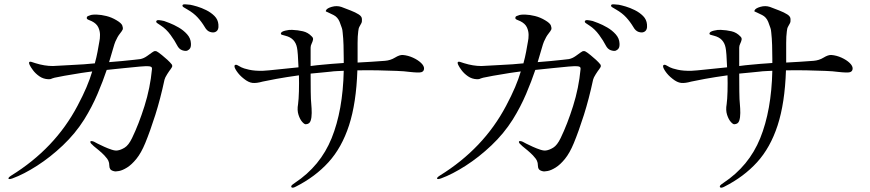

<svg xmlns="http://www.w3.org/2000/svg" viewBox="-20 -805 4020 887"><path d="M369 -253Q328 -188 270.5 -133.5Q213 -79 151.5 -39.5Q90 0 38 19Q21 25 19 20Q18 15 32 6Q234 -119 338 -316Q363 -363 379.5 -402Q396 -441 406 -475Q390 -473 377 -471Q364 -469 356 -468Q312 -461 278 -455Q244 -449 232 -446Q218 -442 216 -440.5Q214 -439 203 -439Q180 -440 162 -452.5Q144 -465 132.5 -480.5Q121 -496 117 -505Q112 -516 116 -519Q120 -521 125.5 -519Q131 -517 144 -513Q186 -500 224 -500Q228 -500 252 -501.5Q276 -503 307 -504.5Q338 -506 368 -508Q398 -510 414 -512H418Q426 -541 430.5 -565.5Q435 -590 439 -613Q442 -626 442 -644Q442 -662 434 -679Q426 -696 404 -707Q392 -712 386.5 -714.5Q381 -717 381 -721Q380 -728 387 -731Q394 -734 401 -736Q408 -738 427.5 -737.5Q447 -737 471.5 -731Q496 -725 519 -711Q541 -698 545 -687Q549 -676 547 -669Q544 -662 533.5 -649Q523 -636 513 -613Q509 -604 502 -579Q495 -554 484 -518Q513 -520 543.5 -523Q574 -526 597.5 -528.5Q621 -531 628 -532Q644 -535 660 -546.5Q676 -558 683 -563Q690 -568 692 -568.5Q694 -569 698 -569Q702 -569 705 -567Q708 -565 713 -562Q716 -560 728 -550.5Q740 -541 753 -529Q766 -517 773 -508Q777 -503 775 -496Q774 -494 772 -491Q770 -488 768 -485Q763 -479 752.5 -462.5Q742 -446 740 -437Q721 -348 697.5 -274Q674 -200 651 -144Q632 -98 610 -71Q588 -44 567 -31Q546 -18 530 -15Q514 -12 507 -14Q494 -17 489.5 -23.5Q485 -30 485 -40Q485 -53 480.5 -62.5Q476 -72 469 -79Q464 -86 451 -98Q438 -110 424 -121Q410 -132 406 -137Q403 -139 399.5 -143.5Q396 -148 398 -152Q400 -154 405.5 -153Q411 -152 415 -150Q418 -148 431 -141.5Q444 -135 461.5 -127Q479 -119 496 -113.5Q513 -108 523 -110Q538 -112 556 -123Q574 -134 590 -167Q621 -231 647.5 -315Q674 -399 682 -485Q683 -494 677.5 -496.5Q672 -499 665 -499Q657 -500 626.5 -497.5Q596 -495 555 -490.5Q514 -486 473 -482Q456 -431 430.5 -371Q405 -311 369 -253ZM845 -571Q836 -568 821.5 -573Q807 -578 798 -596Q788 -616 768 -643.5Q748 -671 723 -687Q716 -692 708 -697Q700 -702 702 -707Q704 -713 714.5 -712Q725 -711 738 -708Q744 -706 763.5 -698.5Q783 -691 805.5 -678Q828 -665 844.5 -646.5Q861 -628 862 -605Q863 -590 858.5 -582.5Q854 -575 845 -571ZM823 -780Q824 -786 836.5 -785Q849 -784 859 -783Q870 -781 890.5 -775Q911 -769 933 -758Q955 -747 971 -731Q987 -715 989 -692Q992 -664 974 -657Q965 -653 950.5 -657.5Q936 -662 926 -680Q911 -705 892.5 -725Q874 -745 846 -761Q838 -766 830 -770.5Q822 -775 823 -780Z M1841 -551Q1865 -549 1888 -538.5Q1911 -528 1925.5 -514Q1940 -500 1939 -487Q1938 -475 1926.5 -471.5Q1915 -468 1870 -473Q1850 -476 1812 -477.5Q1774 -479 1727 -480Q1680 -481 1631 -480Q1626 -329 1592.5 -226Q1559 -123 1497.5 -55.5Q1436 12 1347 57Q1340 61 1334 62Q1328 63 1326 59Q1324 56 1327 52Q1330 48 1342 40Q1460 -38 1512 -166.5Q1564 -295 1568 -478Q1552 -477 1537 -476.5Q1522 -476 1508 -474Q1486 -472 1462.5 -469.5Q1439 -467 1415 -465Q1415 -422 1415.5 -381.5Q1416 -341 1418 -325Q1420 -304 1420 -283Q1420 -262 1415 -247Q1410 -232 1393 -231Q1387 -230 1376.5 -241.5Q1366 -253 1359 -274.5Q1352 -296 1357 -324Q1360 -346 1361 -383Q1362 -420 1361 -457Q1303 -449 1256.5 -440.5Q1210 -432 1193 -428Q1165 -420 1146.5 -422Q1128 -424 1107 -441Q1086 -457 1072.5 -477.5Q1059 -498 1065 -504Q1070 -508 1078.5 -503Q1087 -498 1095 -494Q1104 -489 1130.5 -483Q1157 -477 1195 -478Q1216 -479 1261.5 -484Q1307 -489 1359 -494Q1358 -526 1356 -551.5Q1354 -577 1352 -585Q1348 -606 1335 -620Q1322 -634 1298 -640Q1291 -642 1283.5 -644Q1276 -646 1278 -652Q1280 -659 1298 -663.5Q1316 -668 1330 -667Q1356 -666 1379.5 -660.5Q1403 -655 1420 -637Q1428 -630 1426 -621Q1424 -612 1419.5 -603Q1415 -594 1415 -585V-500Q1444 -504 1469 -506Q1494 -508 1513 -510Q1527 -511 1541 -512Q1555 -513 1568 -514V-534Q1568 -564 1567 -596.5Q1566 -629 1563 -655Q1562 -668 1559.5 -675Q1557 -682 1549 -704Q1540 -726 1521 -735.5Q1502 -745 1495 -748Q1488 -751 1486 -752Q1484 -753 1486 -757Q1490 -767 1513 -773.5Q1536 -780 1557 -773Q1578 -765 1600 -756.5Q1622 -748 1637 -738.5Q1652 -729 1652 -717Q1653 -705 1649.5 -698Q1646 -691 1641 -682.5Q1636 -674 1635 -660Q1632 -638 1632 -607Q1632 -576 1632 -542V-516Q1662 -518 1693 -519.5Q1724 -521 1758 -524Q1784 -526 1805 -539Q1826 -552 1841 -551Z M2349 -253Q2308 -188 2250.5 -133.5Q2193 -79 2131.5 -39.5Q2070 0 2018 19Q2001 25 1999 20Q1998 15 2012 6Q2214 -119 2318 -316Q2343 -363 2359.5 -402Q2376 -441 2386 -475Q2370 -473 2357 -471Q2344 -469 2336 -468Q2292 -461 2258 -455Q2224 -449 2212 -446Q2198 -442 2196 -440.5Q2194 -439 2183 -439Q2160 -440 2142 -452.5Q2124 -465 2112.5 -480.5Q2101 -496 2097 -505Q2092 -516 2096 -519Q2100 -521 2105.5 -519Q2111 -517 2124 -513Q2166 -500 2204 -500Q2208 -500 2232 -501.5Q2256 -503 2287 -504.5Q2318 -506 2348 -508Q2378 -510 2394 -512H2398Q2406 -541 2410.5 -565.5Q2415 -590 2419 -613Q2422 -626 2422 -644Q2422 -662 2414 -679Q2406 -696 2384 -707Q2372 -712 2366.5 -714.5Q2361 -717 2361 -721Q2360 -728 2367 -731Q2374 -734 2381 -736Q2388 -738 2407.5 -737.5Q2427 -737 2451.5 -731Q2476 -725 2499 -711Q2521 -698 2525 -687Q2529 -676 2527 -669Q2524 -662 2513.5 -649Q2503 -636 2493 -613Q2489 -604 2482 -579Q2475 -554 2464 -518Q2493 -520 2523.5 -523Q2554 -526 2577.5 -528.5Q2601 -531 2608 -532Q2624 -535 2640 -546.5Q2656 -558 2663 -563Q2670 -568 2672 -568.5Q2674 -569 2678 -569Q2682 -569 2685 -567Q2688 -565 2693 -562Q2696 -560 2708 -550.5Q2720 -541 2733 -529Q2746 -517 2753 -508Q2757 -503 2755 -496Q2754 -494 2752 -491Q2750 -488 2748 -485Q2743 -479 2732.5 -462.5Q2722 -446 2720 -437Q2701 -348 2677.5 -274Q2654 -200 2631 -144Q2612 -98 2590 -71Q2568 -44 2547 -31Q2526 -18 2510 -15Q2494 -12 2487 -14Q2474 -17 2469.5 -23.5Q2465 -30 2465 -40Q2465 -53 2460.5 -62.5Q2456 -72 2449 -79Q2444 -86 2431 -98Q2418 -110 2404 -121Q2390 -132 2386 -137Q2383 -139 2379.5 -143.5Q2376 -148 2378 -152Q2380 -154 2385.5 -153Q2391 -152 2395 -150Q2398 -148 2411 -141.5Q2424 -135 2441.5 -127Q2459 -119 2476 -113.5Q2493 -108 2503 -110Q2518 -112 2536 -123Q2554 -134 2570 -167Q2601 -231 2627.5 -315Q2654 -399 2662 -485Q2663 -494 2657.5 -496.5Q2652 -499 2645 -499Q2637 -500 2606.5 -497.5Q2576 -495 2535 -490.5Q2494 -486 2453 -482Q2436 -431 2410.5 -371Q2385 -311 2349 -253ZM2825 -571Q2816 -568 2801.5 -573Q2787 -578 2778 -596Q2768 -616 2748 -643.5Q2728 -671 2703 -687Q2696 -692 2688 -697Q2680 -702 2682 -707Q2684 -713 2694.5 -712Q2705 -711 2718 -708Q2724 -706 2743.5 -698.5Q2763 -691 2785.5 -678Q2808 -665 2824.5 -646.5Q2841 -628 2842 -605Q2843 -590 2838.5 -582.5Q2834 -575 2825 -571ZM2803 -780Q2804 -786 2816.5 -785Q2829 -784 2839 -783Q2850 -781 2870.5 -775Q2891 -769 2913 -758Q2935 -747 2951 -731Q2967 -715 2969 -692Q2972 -664 2954 -657Q2945 -653 2930.5 -657.5Q2916 -662 2906 -680Q2891 -705 2872.5 -725Q2854 -745 2826 -761Q2818 -766 2810 -770.5Q2802 -775 2803 -780Z M3821 -551Q3845 -549 3868 -538.5Q3891 -528 3905.5 -514Q3920 -500 3919 -487Q3918 -475 3906.5 -471.5Q3895 -468 3850 -473Q3830 -476 3792 -477.5Q3754 -479 3707 -480Q3660 -481 3611 -480Q3606 -329 3572.5 -226Q3539 -123 3477.5 -55.5Q3416 12 3327 57Q3320 61 3314 62Q3308 63 3306 59Q3304 56 3307 52Q3310 48 3322 40Q3440 -38 3492 -166.5Q3544 -295 3548 -478Q3532 -477 3517 -476.5Q3502 -476 3488 -474Q3466 -472 3442.5 -469.5Q3419 -467 3395 -465Q3395 -422 3395.5 -381.5Q3396 -341 3398 -325Q3400 -304 3400 -283Q3400 -262 3395 -247Q3390 -232 3373 -231Q3367 -230 3356.5 -241.5Q3346 -253 3339 -274.5Q3332 -296 3337 -324Q3340 -346 3341 -383Q3342 -420 3341 -457Q3283 -449 3236.5 -440.5Q3190 -432 3173 -428Q3145 -420 3126.5 -422Q3108 -424 3087 -441Q3066 -457 3052.5 -477.5Q3039 -498 3045 -504Q3050 -508 3058.5 -503Q3067 -498 3075 -494Q3084 -489 3110.5 -483Q3137 -477 3175 -478Q3196 -479 3241.5 -484Q3287 -489 3339 -494Q3338 -526 3336 -551.5Q3334 -577 3332 -585Q3328 -606 3315 -620Q3302 -634 3278 -640Q3271 -642 3263.5 -644Q3256 -646 3258 -652Q3260 -659 3278 -663.5Q3296 -668 3310 -667Q3336 -666 3359.5 -660.5Q3383 -655 3400 -637Q3408 -630 3406 -621Q3404 -612 3399.5 -603Q3395 -594 3395 -585V-500Q3424 -504 3449 -506Q3474 -508 3493 -510Q3507 -511 3521 -512Q3535 -513 3548 -514V-534Q3548 -564 3547 -596.5Q3546 -629 3543 -655Q3542 -668 3539.5 -675Q3537 -682 3529 -704Q3520 -726 3501 -735.5Q3482 -745 3475 -748Q3468 -751 3466 -752Q3464 -753 3466 -757Q3470 -767 3493 -773.5Q3516 -780 3537 -773Q3558 -765 3580 -756.5Q3602 -748 3617 -738.5Q3632 -729 3632 -717Q3633 -705 3629.5 -698Q3626 -691 3621 -682.5Q3616 -674 3615 -660Q3612 -638 3612 -607Q3612 -576 3612 -542V-516Q3642 -518 3673 -519.5Q3704 -521 3738 -524Q3764 -526 3785 -539Q3806 -552 3821 -551Z"/></svg>

Font: Shippori Mincho TTF
Style: Regular
Weight: 400
Version: Version 2.100